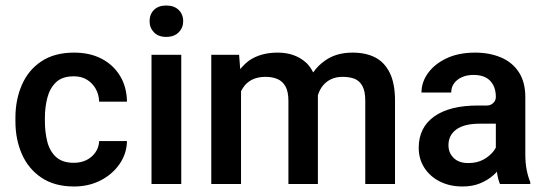

<svg xmlns="http://www.w3.org/2000/svg" viewBox="-20 -674 1983 697"><path d="M340 -162H441Q440 -116 414 -78.5Q388 -41 345 -19Q302 3 249 3Q178 3 130.5 -29Q83 -61 59.5 -114.5Q36 -168 36 -233V-247Q36 -312 59.5 -366Q83 -420 130.5 -451.5Q178 -483 249 -483Q306 -483 348.5 -461Q391 -439 415.5 -399Q440 -359 441 -305H340Q339 -331 327.5 -351.5Q316 -372 296 -384.5Q276 -397 248 -397Q206 -397 183.5 -375.5Q161 -354 152 -319.5Q143 -285 143 -247V-233Q143 -195 151.5 -160.5Q160 -126 183 -104.5Q206 -83 248 -83Q274 -83 294 -93Q314 -103 326.5 -121Q339 -139 340 -162Z M523 -597Q523 -622 539 -638Q555 -654 583.5 -654Q612 -654 628.5 -638Q645 -622 645 -597Q645 -573 628.5 -556.5Q612 -540 583.5 -540Q555 -540 539 -556.5Q523 -573 523 -597ZM638 -6H530V-475H638Z M1414 -308V-6H1306V-309Q1306 -343 1295.5 -362Q1285 -381 1267 -388Q1249 -395 1223 -395Q1200 -395 1182 -386.5Q1164 -378 1152 -363Q1140 -348 1134 -328Q1134 -327 1134 -323.5Q1134 -320 1134 -318V-6H1027V-308Q1027 -341 1016.5 -360Q1006 -379 987.5 -387Q969 -395 944 -395Q915 -395 894.5 -384.5Q874 -374 862 -355Q859 -350 855 -343V-6H747V-475H848L852 -423Q867 -441 884 -454Q926 -483 988 -483Q1052 -483 1093 -445Q1107 -431 1117 -411Q1135 -437 1160 -454Q1200 -483 1260 -483Q1308 -483 1342 -465.5Q1376 -448 1395 -409.5Q1414 -371 1414 -308Z M1905 -13V-6H1795Q1788 -22 1784 -49Q1784 -50 1784 -50Q1784 -50 1784 -51Q1777 -43 1771 -38Q1751 -20 1723 -8.5Q1695 3 1659 3Q1613 3 1577 -15Q1541 -33 1520.5 -65Q1500 -97 1500 -137Q1500 -211 1556 -251Q1612 -291 1715 -291H1748Q1761 -291 1770.5 -300Q1780 -309 1780 -322Q1780 -359 1759.5 -380.5Q1739 -402 1699 -402Q1674 -402 1656 -393.5Q1638 -385 1628 -371Q1618 -357 1618 -338H1510Q1510 -376 1534 -409Q1558 -442 1601.5 -462.5Q1645 -483 1705 -483Q1757 -483 1798.5 -465.5Q1840 -448 1863.5 -412Q1887 -376 1887 -322V-115Q1887 -82 1892 -57Q1897 -32 1905 -13ZM1780 -138V-225H1722Q1665 -225 1636.5 -204Q1608 -183 1608 -147Q1608 -119 1627 -100.5Q1646 -82 1680 -82Q1712 -82 1735.5 -95Q1759 -108 1773 -127Q1776 -132 1780 -138Z"/></svg>

Font: Placeholder Sans Medium
Style: Regular
Weight: 500
Designer: The Branx Europe S.L
Version: Version 1.006;Fontself Maker 3.5.7